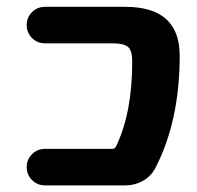

<svg xmlns="http://www.w3.org/2000/svg" viewBox="-20 -566 581 565"><path d="M348.6 -545.9Q508.8 -545.9 508.8 -402.3Q508.8 -209 436.5 -70.3Q423.8 -46.9 400.4 -33.7Q377 -20.5 349.6 -20.5H112.3Q89.8 -20.5 74.2 -36.1Q58.6 -51.8 58.6 -74.2Q58.6 -96.7 74.2 -112.3Q89.8 -127.9 112.3 -127.9H310.5Q318.4 -127.9 321.3 -134.8Q369.1 -233.4 369.1 -385.7Q369.1 -417 356.9 -427.7Q344.7 -438.5 311.5 -438.5H112.3Q89.8 -438.5 74.2 -454.1Q58.6 -469.7 58.6 -492.2Q58.6 -514.6 74.2 -530.3Q89.8 -545.9 112.3 -545.9Z"/></svg>

Font: Gen Jyuu Gothic P Bold
Style: Bold
Weight: 700
Designer: [Source Han Sans]
Ryoko NISHIZUKA  (kana & ideographs); Paul D. Hunt (Latin, Greek & Cyrillic); Wenlong ZHANG  (bopomofo
Version: Version 1.002.20150607